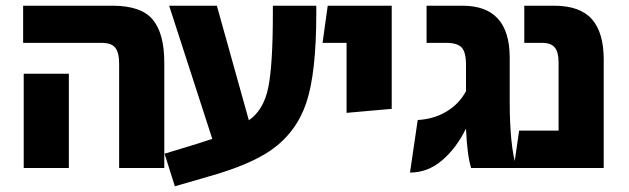

<svg xmlns="http://www.w3.org/2000/svg" viewBox="-20 -588 2201 672"><path d="M397 0V-364Q397 -404 383.5 -421Q370 -438 335 -438H61V-568H374Q474 -568 514.5 -519.5Q555 -471 555 -369V0ZM63 0V-330H221V0Z M935 -568H1087V-541Q1087 -332 1052 -228Q1017 -124 928 -62Q853 -10 706 31L592 64L556 -50L674 -86Q680 -88 723 -102L572 -568H739L851 -167Q903 -203 919 -282Q935 -361 935 -540Z M1193 -193V-438H1109L1127 -568H1351V-207Z M1788 0H1629Q1615 -44 1611 -138Q1577 -69 1527 -26.5Q1477 16 1415 16L1442 -168Q1498 -171 1542.5 -197.5Q1587 -224 1611 -269V-361Q1611 -406 1595.5 -422Q1580 -438 1542 -438H1473V-568H1599Q1764 -568 1764 -386V-232Q1764 -77 1788 0Z M1919 -568Q2010 -568 2051.5 -521Q2093 -474 2093 -380V0H1778L1797 -131H1935V-371Q1935 -406 1921.5 -422Q1908 -438 1877 -438H1815V-568Z"/></svg>

Font: FiraGO
Style: Bold
Weight: 700
Designer: bBox Type
Foundry: bBox Type GmbH
Version: Version 1.001;PS 001.001;hotconv 1.0.88;makeotf.lib2.5.64775